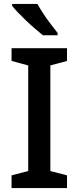

<svg xmlns="http://www.w3.org/2000/svg" viewBox="-20 -960 402 980"><path d="M322 0H39V-65L124 -87V-626L39 -649V-714H322V-649L237 -626V-87L322 -65ZM171 -940Q183 -918 201 -890.5Q219 -863 239 -837Q259 -811 274 -792V-780H199Q182 -794 159 -813.5Q136 -833 113.5 -854.5Q91 -876 72 -896Q53 -916 42 -930V-940Z"/></svg>

Font: Noto Sans Oriya Medium
Style: Regular
Weight: 500
Version: Version 2.003